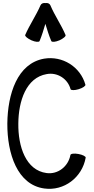

<svg xmlns="http://www.w3.org/2000/svg" viewBox="-20 -1209 613 1257"><path d="M239 -940C254 -976 266 -1015 277 -1053C289 -1015 300 -976 316 -940C320 -932 343 -934 369 -945C395 -957 413 -972 409 -980C381 -1047 338 -1107 310 -1174C305 -1186 292 -1191 278 -1189C263 -1191 250 -1186 245 -1174C216 -1107 174 -1047 145 -980C142 -972 160 -957 186 -945C211 -934 235 -932 239 -940ZM539 -655C506 -772 389 -845 269 -825C93 -794 30 -593 28 -400C27 -204 93 1 270 25C399 43 518 -47 541 -177C542 -185 521 -196 493 -201C466 -206 442 -203 441 -194C427 -119 359 -66 285 -76C149 -94 98 -250 100 -400C101 -547 151 -701 286 -724C356 -737 424 -693 442 -625C445 -617 469 -617 495 -625C522 -633 542 -647 539 -655Z"/></svg>

Font: Nupuram Condensed Medium
Style: Regular
Weight: 500
Width: 3
Designer: Santhosh Thottingal (santhosh.thottingal@gmail.com)
Foundry: SMC
Version: Version 1.000